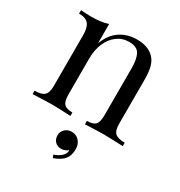

<svg xmlns="http://www.w3.org/2000/svg" viewBox="-180 -654 957 1020"><g transform="rotate(30 298.5 -144.0)"><path d="M471 -491Q490 -471 498 -441Q506 -411 506 -360V-93Q506 -52 523 -36.5Q540 -21 582 -21V0Q490 -4 462 -4Q434 -4 350 0V-21Q387 -21 401.5 -36.5Q416 -52 416 -93V-382Q416 -438 400 -467.5Q384 -497 335 -497Q294 -497 262 -473Q230 -449 212.5 -407.5Q195 -366 195 -315V-93Q195 -52 209.5 -36.5Q224 -21 261 -21V0Q177 -4 149 -4Q121 -4 29 0V-21Q71 -21 88 -36.5Q105 -52 105 -93V-406Q105 -452 88 -473Q71 -494 29 -494V-515Q61 -512 91 -512Q154 -512 195 -526V-408Q220 -472 264.5 -500.5Q309 -529 365 -529Q435 -529 471 -491ZM374 139Q374 177 356 200.5Q338 224 292 241L285 223Q311 215 329.5 198.5Q348 182 347 160Q329 176 305 176Q282 176 267.5 161.5Q253 147 253 122Q253 100 269.5 84.5Q286 69 309 69Q338 69 356 89Q374 109 374 139Z"/></g></svg>

Font: Myanmar April Display
Style: Regular
Weight: 400
Designer: Khon Soe Zaw Thu
Foundry: Myanmar OS
Version: Version 2.50 April 12, 2019